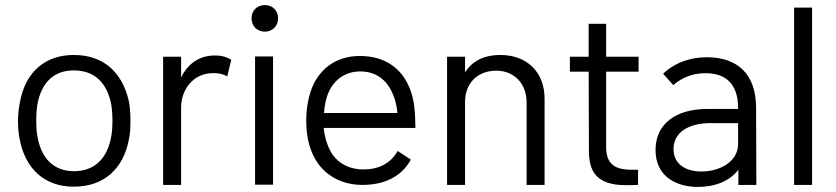

<svg xmlns="http://www.w3.org/2000/svg" viewBox="-20 -730 3302 758"><path d="M271 7C390 7 467 -63 489 -180C494 -203 495 -230 495 -254C495 -285 492 -318 488 -334C461 -446 388 -513 271 -513C159 -513 82 -446 60 -333C55 -309 51 -281 51 -253C51 -230 53 -205 57 -184C78 -66 154 7 271 7ZM273 -54C190 -54 141 -107 127 -196C124 -214 123 -234 123 -254C123 -278 125 -302 127 -315C143 -405 193 -452 271 -452C354 -452 402 -403 419 -319C421 -308 424 -280 424 -254C424 -236 423 -214 420 -196C406 -109 358 -55 273 -54Z M828 -511C765 -511 720 -476 695 -424V-506H624V0H695V-305C695 -379 745 -439 815 -441C842 -443 865 -436 877 -428L893 -494C878 -503 860 -511 828 -511Z M1026 -605C1055 -605 1078 -627 1078 -658C1078 -688 1056 -710 1026 -710C995 -710 973 -688 973 -658C973 -627 995 -605 1026 -605ZM987 -1H1058V-507H987Z M1414 -61C1363 -61 1321 -82 1294 -118C1274 -148 1262 -184 1258 -225H1620C1619 -285 1617 -333 1598 -380C1566 -463 1496 -509 1401 -509C1316 -509 1253 -468 1218 -398C1199 -358 1189 -306 1189 -253C1189 -186 1204 -127 1238 -81C1277 -30 1337 0 1411 0C1500 0 1567 -35 1602 -100L1550 -134C1522 -85 1476 -61 1414 -61ZM1402 -448C1462 -448 1505 -417 1529 -363C1540 -340 1546 -314 1549 -284H1259C1261 -314 1268 -346 1278 -367C1301 -418 1346 -448 1402 -448Z M1955 -513C1894 -513 1845 -491 1816 -444V-506H1745V0H1816V-328C1816 -401 1865 -451 1939 -451C2010 -451 2059 -400 2059 -326V0H2130V-340C2130 -445 2061 -513 1955 -513Z M2501 -447V-506H2373V-636H2304V-506H2230V-447H2304L2305 -135C2305 -55 2333 1 2451 1C2464 1 2478 1 2499 0V-60H2467C2396 -61 2373 -94 2373 -150V-447Z M2966 0 2965 -304C2965 -438 2891 -504 2771 -504C2712 -504 2649 -487 2598 -439L2638 -394C2676 -427 2719 -441 2766 -441C2884 -441 2894 -348 2894 -303V-300H2774C2644 -300 2568 -238 2568 -138C2568 -33 2650 8 2735 8C2803 8 2861 -15 2895 -60V0ZM2894 -162C2894 -92 2823 -53 2749 -53C2688 -53 2639 -81 2639 -142C2639 -207 2698 -244 2785 -244H2894Z M3115 0H3186V-700H3115Z"/></svg>

Font: Arthouse Owned
Style: Regular
Weight: 400
Designer: Jeremy Tribby
Foundry: Tribby Type
Version: Version 1.000;PS 001.000;hotconv 1.0.88;makeotf.lib2.5.64775